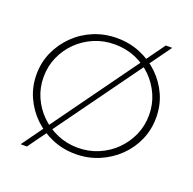

<svg xmlns="http://www.w3.org/2000/svg" viewBox="-140 -896 1095 1092"><g transform="rotate(20 408.0 -350.0)"><path d="M681 -755H720L135 55H97ZM408 -700Q483 -700 548.5 -673Q614 -646 664 -597.5Q714 -549 742 -486Q770 -423 770 -350Q770 -277 742 -213.5Q714 -150 664 -102Q614 -54 548.5 -26.5Q483 1 408 1Q333 1 267.5 -26.5Q202 -54 152.5 -102Q103 -150 74.5 -213.5Q46 -277 46 -350Q46 -423 74.5 -486Q103 -549 152.5 -597.5Q202 -646 267.5 -673Q333 -700 408 -700ZM408 -662Q342 -662 284.5 -638Q227 -614 183 -571Q139 -528 114 -471.5Q89 -415 89 -350Q89 -285 114 -228.5Q139 -172 183 -129Q227 -86 285 -61.5Q343 -37 408 -37Q474 -37 532 -61.5Q590 -86 633.5 -129Q677 -172 702 -228.5Q727 -285 727 -350Q727 -415 702 -471.5Q677 -528 633.5 -571Q590 -614 532 -638Q474 -662 408 -662Z"/></g></svg>

Font: Alexandria ExtraLight
Style: Regular
Weight: 250
Designer: Mohamed Gaber
Foundry: Kief Type Foundry
Version: Version 5.100